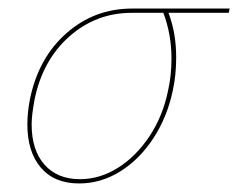

<svg xmlns="http://www.w3.org/2000/svg" viewBox="-20 -426 557 449"><path d="M515 -396H374Q392 -349 392 -292Q392 -250 384 -214Q371 -152 338.5 -102.5Q306 -53 261 -25Q216 3 165 3Q107 3 75.5 -34Q44 -71 44 -135Q44 -163 50 -194Q70 -291 135.5 -348.5Q201 -406 289 -406H517ZM381 -289Q381 -346 362 -396H288Q205 -396 142.5 -341Q80 -286 61 -194Q54 -157 54 -135Q54 -75 84 -41Q114 -7 167 -7Q214 -7 256.5 -34Q299 -61 330 -108Q361 -155 373 -214Q381 -249 381 -289Z"/></svg>

Font: Ysabeau Infant Hairline
Style: Italic
Weight: 100
Italic angle: -12°
Designer: Christian Thalmann (Catharsis Fonts)
Version: Version 0.003